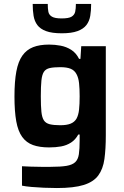

<svg xmlns="http://www.w3.org/2000/svg" viewBox="-20 -743 625 969"><path d="M267 206Q235 206 201.5 204.5Q168 203 139 200.5Q110 198 91 194V96Q111 97 136 98Q161 99 187 99Q213 99 235 99Q287 99 316 94Q345 89 359.5 75.5Q374 62 378 35.5Q382 9 382 -34V-64H375Q361 -38 338.5 -23.5Q316 -9 288.5 -4Q261 1 228 1Q180 1 146.5 -11Q113 -23 92 -52Q71 -81 62 -131Q53 -181 53 -256Q53 -332 62.5 -382.5Q72 -433 93 -462.5Q114 -492 147 -505Q180 -518 228 -518Q257 -518 286 -512.5Q315 -507 339.5 -491.5Q364 -476 379 -446H386L390 -510H514V-60Q514 9 507 59.5Q500 110 476 142.5Q452 175 402.5 190.5Q353 206 267 206ZM284 -111Q317 -111 336.5 -119Q356 -127 366 -144Q376 -162 379 -190Q382 -218 382 -257Q382 -295 379 -323Q376 -351 366 -369Q356 -388 336.5 -396Q317 -404 284 -404Q251 -404 231 -399.5Q211 -395 201.5 -380.5Q192 -366 189 -336.5Q186 -307 186 -257Q186 -207 189 -178.5Q192 -150 201.5 -135.5Q211 -121 231 -116Q251 -111 284 -111ZM292 -575Q242 -575 212.5 -586Q183 -597 168.5 -616.5Q154 -636 149.5 -663Q145 -690 145 -723H221Q221 -700 224 -684Q227 -668 242 -659Q257 -650 291 -650Q327 -650 341.5 -659Q356 -668 359.5 -684Q363 -700 363 -723H440Q440 -690 435.5 -663Q431 -636 416 -616.5Q401 -597 371 -586Q341 -575 292 -575Z"/></svg>

Font: Saira Thin SemiBold
Style: Regular
Weight: 600
Version: Version 1.101